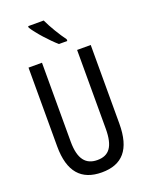

<svg xmlns="http://www.w3.org/2000/svg" viewBox="-173 -1122 868 1125"><g transform="rotate(-20 261.0 -559.5)"><path d="M245 -1036H148V-1027C174 -984 242 -910 282 -876H334V-887C306 -924 266 -990 245 -1036ZM455 -317V-807H370V-316C370 -204 334 -160 262 -160C191 -160 151 -205 151 -315V-807H67V-316C67 -157 135 -83 262 -83C389 -83 455 -155 455 -317Z"/></g></svg>

Font: Noto Sans Kannada UI ExtraCondensed
Style: Regular
Weight: 400
Width: 2
Designer: Jelle Bosma - Monotype Design Team
Foundry: Monotype Imaging Inc.
Version: Version 2.005